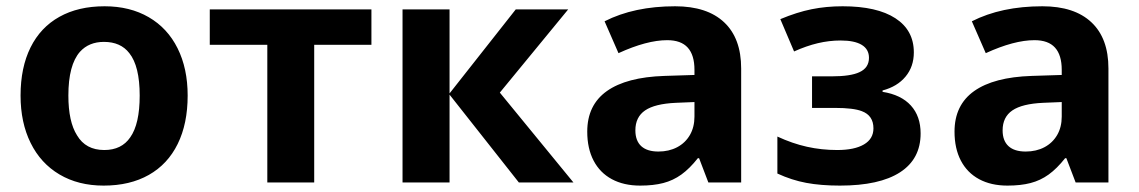

<svg xmlns="http://www.w3.org/2000/svg" viewBox="-20 -576 3595 606"><path d="M44.9 -274.4Q44.9 -362.8 76.4 -426.3Q107.9 -489.7 167.5 -522.9Q227.1 -556.2 310.1 -556.2Q390.1 -556.2 449.5 -521.7Q508.8 -487.3 540.5 -423.6Q572.3 -359.9 572.3 -274.4Q572.3 -185.5 540.8 -121.6Q509.3 -57.6 449.7 -23.9Q390.1 9.8 307.1 9.8Q227.1 9.8 167.7 -25.4Q108.4 -60.5 76.7 -124.8Q44.9 -189 44.9 -274.4ZM391.1 -142.6Q420.9 -184.6 420.9 -274.4Q420.9 -367.2 388.2 -408.2Q360.8 -443.8 308.1 -443.8Q260.7 -443.8 232.4 -412.6Q195.8 -371.1 195.8 -274.4Q195.8 -191.9 223.1 -148.9Q250.5 -102.5 309.1 -102.5Q363.8 -102.5 391.1 -142.6Z M823.7 -434.6H642.1V-546.4H1152.3V-434.6H971.7V0H823.7Z M1250.5 -546.4H1398.9V-281.2L1607.9 -546.4H1773.4L1557.6 -283.7L1790 0H1617.7L1398.9 -277.3V0H1250.5Z M2215.8 0 2186.5 -76.7H2182.6Q2156.7 -43.9 2130.6 -25.1Q2104.5 -6.3 2073.5 1.7Q2042.5 9.8 2000.5 9.8Q1948.7 9.8 1911.1 -10.5Q1873.5 -30.8 1853.5 -69.1Q1833.5 -107.4 1833.5 -160.6Q1833.5 -244.6 1895.5 -288.6Q1957.5 -332.5 2077.1 -336.4L2171.9 -339.4V-355.5Q2171.9 -402.3 2150.6 -425.8Q2129.4 -449.2 2085.9 -449.2Q2021.5 -449.2 1932.1 -408.2L1888.2 -508.8Q1981.4 -556.2 2110.8 -556.2Q2211.9 -556.2 2265.6 -505.6Q2319.3 -455.1 2319.3 -359.9V0ZM2171.9 -208V-253.9L2113.3 -251.5Q2046.9 -248.5 2016.1 -227.5Q1985.4 -206.5 1985.4 -164.6Q1985.4 -131.8 2003.9 -114.7Q2022.5 -97.7 2058.1 -97.7Q2091.3 -97.7 2117.2 -111.3Q2143.1 -125 2157.5 -149.9Q2171.9 -174.8 2171.9 -208Z M2433.6 -28.3V-145Q2481 -123 2526.9 -112.8Q2572.8 -102.5 2622.6 -102.5Q2676.8 -102.5 2706.8 -120.1Q2736.8 -137.7 2736.8 -170.9Q2736.8 -211.4 2700.2 -225.1Q2673.8 -235.4 2615.7 -235.4H2543V-335H2604.5Q2664.6 -335 2692.4 -348.1Q2722.7 -361.8 2722.7 -393.6Q2722.7 -420.4 2700 -434.3Q2677.2 -448.2 2633.3 -448.2Q2597.2 -448.2 2561.3 -439.7Q2525.4 -431.2 2486.3 -413.6L2442.9 -515.6Q2495.6 -537.6 2541.7 -546.9Q2587.9 -556.2 2639.6 -556.2Q2748 -556.2 2806.2 -518.3Q2864.3 -480.5 2864.3 -410.6Q2864.3 -365.7 2838.1 -334.2Q2812 -302.7 2765.6 -290.5V-286.1Q2824.2 -276.9 2855 -242.9Q2885.7 -209 2885.7 -154.8Q2885.7 -74.2 2820.8 -32.2Q2755.9 9.8 2630.9 9.8Q2570.8 9.8 2524.9 1.2Q2479 -7.3 2433.6 -28.3Z M3375 0 3345.7 -76.7H3341.8Q3315.9 -43.9 3289.8 -25.1Q3263.7 -6.3 3232.7 1.7Q3201.7 9.8 3159.7 9.8Q3107.9 9.8 3070.3 -10.5Q3032.7 -30.8 3012.7 -69.1Q2992.7 -107.4 2992.7 -160.6Q2992.7 -244.6 3054.7 -288.6Q3116.7 -332.5 3236.3 -336.4L3331.1 -339.4V-355.5Q3331.1 -402.3 3309.8 -425.8Q3288.6 -449.2 3245.1 -449.2Q3180.7 -449.2 3091.3 -408.2L3047.4 -508.8Q3140.6 -556.2 3270 -556.2Q3371.1 -556.2 3424.8 -505.6Q3478.5 -455.1 3478.5 -359.9V0ZM3331.1 -208V-253.9L3272.5 -251.5Q3206.1 -248.5 3175.3 -227.5Q3144.5 -206.5 3144.5 -164.6Q3144.5 -131.8 3163.1 -114.7Q3181.6 -97.7 3217.3 -97.7Q3250.5 -97.7 3276.4 -111.3Q3302.2 -125 3316.7 -149.9Q3331.1 -174.8 3331.1 -208Z"/></svg>

Font: Viking Open Sans
Style: Bold
Weight: 700
Foundry: Ascender Corporation
Version: Version 2.001